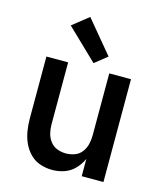

<svg xmlns="http://www.w3.org/2000/svg" viewBox="-116 -863 809 956"><g transform="rotate(15 288.0 -384.5)"><path d="M243 8Q275 8 305.5 -2.5Q336 -13 358.5 -36.5Q381 -60 394 -89V0H506V-530H394V-210Q394 -187 388.5 -164.5Q383 -142 369 -123.5Q355 -105 333 -97Q311 -89 288 -89Q265 -89 243.5 -97Q222 -105 207.5 -123.5Q193 -142 187.5 -164.5Q182 -187 182 -210V-530H70V-210Q70 -179 75 -147.5Q80 -116 93 -87Q106 -58 128.5 -35Q151 -12 181.5 -2Q212 8 243 8ZM305 -559 369 -610 230 -777 147 -711Z"/></g></svg>

Font: Iosevka Sparkle Semibold
Style: Regular
Weight: 600
Designer: Belleve Invis
Foundry: Belleve Invis
Version: Version 4.5.0; ttfautohint (v1.8.3)